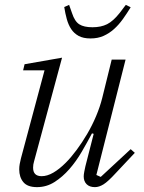

<svg xmlns="http://www.w3.org/2000/svg" viewBox="-20 -757 590 789"><path d="M132 12Q93 12 76 -8.5Q59 -29 59 -61Q59 -72 61 -83Q63 -94 66 -106L163 -468H75L81 -493L235 -520L120 -94Q116 -81 116 -68Q116 -33 151 -33Q174 -33 199 -47.5Q224 -62 250 -88Q272 -110 295 -141Q318 -172 338.5 -207Q359 -242 375 -280Q391 -318 400 -354L439 -512H496L376 -38L394 -30L517 -144L534 -129L456 -46Q424 -11 405.5 0.5Q387 12 370 12Q348 12 336 0Q324 -12 324 -32Q324 -40 326.5 -52.5Q329 -65 331 -74L365 -207L358 -209Q339 -173 316 -133.5Q293 -94 265 -62Q237 -30 204 -9Q171 12 132 12ZM352 -599Q322 -599 303 -609.5Q284 -620 272.5 -637.5Q261 -655 254.5 -678.5Q248 -702 244 -728L264 -737L276 -703Q287 -669 306 -657Q325 -645 360 -645Q395 -645 420 -657.5Q445 -670 472 -704L497 -737L517 -727Q501 -701 484.5 -678Q468 -655 448.5 -637.5Q429 -620 405.5 -609.5Q382 -599 352 -599Z"/></svg>

Font: IBM Plex Serif Light
Style: Italic
Weight: 300
Italic angle: -14°
Designer: Mike Abbink, Paul van der Laan, Pieter van Rosmalen
Foundry: Bold Monday
Version: Version 3.001